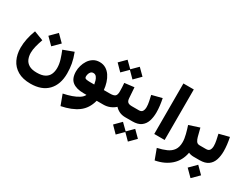

<svg xmlns="http://www.w3.org/2000/svg" viewBox="-81 -1340 2921 2260"><g transform="rotate(30 1379.5 -210.0)"><path d="M344.2 -469.7 435.5 -378.4 344.2 -287.6 253.4 -378.4ZM350.6 66.4Q418.9 66.4 459 44.7Q499 22.9 516.1 -14.9Q533.2 -52.7 533.2 -101.6Q533.2 -153.3 516.1 -209Q499 -264.6 476.6 -318.4L615.7 -370.1Q644.5 -294.9 655.8 -232.7Q667 -170.4 667 -104.5Q667 45.4 585.2 130.6Q503.4 215.8 350.6 215.8Q245.6 215.8 176.5 175.3Q107.4 134.8 73.7 64.7Q40 -5.4 40 -94.7Q40 -154.3 53.2 -218Q66.4 -281.7 91.3 -345.2L217.8 -296.9Q199.2 -244.1 186.5 -194.3Q173.8 -144.5 173.8 -102.1Q173.8 -56.2 189.9 -17.8Q206.1 20.5 244.6 43.5Q283.2 66.4 350.6 66.4Z M933.6 -413.1Q981.4 -413.1 1017.8 -391.1Q1054.2 -369.1 1079.3 -331.8Q1104.5 -294.4 1119.1 -247.6Q1133.8 -200.7 1138.2 -151.4H1170.4V0H1128.4Q1098.1 116.2 1013.7 178Q929.2 239.7 791 267.1L738.8 126.5Q797.9 114.7 850.3 96.4Q902.8 78.1 939.9 53.7Q977.1 29.3 989.3 0H949.7Q850.1 0 797.1 -42Q744.1 -84 744.1 -179.7Q744.1 -215.8 755.4 -256.3Q766.6 -296.9 789.8 -332.5Q813 -368.2 848.9 -390.6Q884.8 -413.1 933.6 -413.1ZM949.7 -151.4H1007.8Q1004.9 -171.9 997.3 -198.5Q989.7 -225.1 974.4 -244.6Q959 -264.2 932.6 -264.2Q911.6 -264.2 898.9 -251Q886.2 -237.8 880.9 -219.5Q875.5 -201.2 875.5 -185.5Q875.5 -161.1 897 -156.2Q918.5 -151.4 949.7 -151.4Z M1201.7 -600.6 1285.2 -518.6 1367.7 -600.6 1454.1 -514.6 1367.7 -427.7 1285.2 -510.7 1201.7 -427.7 1116.2 -514.6ZM1150.9 -151.4H1219.2Q1271.5 -151.4 1290.5 -167.7Q1309.6 -184.1 1309.6 -231.4Q1309.6 -260.7 1308.1 -289.3Q1306.6 -317.9 1304.2 -344.7L1434.1 -360.4L1444.3 -215.8Q1446.8 -181.2 1463.6 -166.3Q1480.5 -151.4 1518.6 -151.4H1528.8V0H1517.6Q1469.7 0 1434.3 -17.3Q1398.9 -34.7 1376 -61Q1346.2 -33.2 1305.7 -16.6Q1265.1 0 1219.2 0H1150.9Z M1612.8 0H1508.3V-151.4H1613.8Q1648.4 -151.4 1661.6 -173.3Q1674.8 -195.3 1674.8 -229.5Q1674.8 -262.7 1666.5 -302.7Q1658.2 -342.8 1649.4 -380.9L1785.6 -416Q1795.4 -368.7 1801 -322.3Q1806.6 -275.9 1806.6 -233.4Q1806.6 -167 1789.1 -114.3Q1771.5 -61.5 1729.2 -30.8Q1687 0 1612.8 0ZM1520.5 59.6 1604 141.6 1686.5 59.6 1772.9 145.5 1686.5 232.4 1604 149.4 1520.5 232.4 1435.1 145.5Z M2051.8 -687V-0.5H1910.6V-687Z M2445.8 0Q2426.8 0 2408.2 -3.7Q2389.6 -7.3 2376 -14.6Q2355 100.6 2275.4 171.9Q2195.8 243.2 2070.3 267.1L2018.1 126.5Q2086.9 111.3 2138.9 88.4Q2190.9 65.4 2219.7 24.7Q2248.5 -16.1 2248.5 -84Q2248.5 -128.9 2233.6 -186.3Q2218.8 -243.7 2202.6 -291.5L2343.3 -337.4L2372.1 -225.1Q2379.9 -195.3 2394.5 -173.3Q2409.2 -151.4 2440.4 -151.4H2459.5V0Z M2526.9 0H2439.5V-151.4H2527.8Q2562.5 -151.4 2575.7 -173.3Q2588.9 -195.3 2588.9 -229.5Q2588.9 -262.7 2580.6 -302.7Q2572.3 -342.8 2563.5 -380.9L2699.7 -416Q2709.5 -368.7 2715.1 -322.3Q2720.7 -275.9 2720.7 -233.4Q2720.7 -167 2703.1 -114.3Q2685.5 -61.5 2643.3 -30.8Q2601.1 0 2526.9 0ZM2540 54.2 2631.3 145.5 2540 236.3 2449.2 145.5Z"/></g></svg>

Font: Vazirmatn UI NL Black
Style: Regular
Weight: 900
Designer: Saber Rastikerdar
Foundry: Saber Rastikerdar
Version: Version 33.003